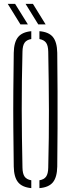

<svg xmlns="http://www.w3.org/2000/svg" viewBox="-20 -966 366 991"><path d="M141.5 5Q94 0.5 73 -25.8Q52 -52 51 -106Q49.5 -209 48.8 -304.2Q48 -399.5 48.8 -495Q49.5 -590.5 51 -693.5Q52 -748 73 -774.2Q94 -800.5 141.5 -805V-764.5Q117.5 -760.5 107 -745.5Q96.5 -730.5 96 -699Q92 -546.5 92.2 -402.5Q92.5 -258.5 96 -100.5Q96.5 -69.5 107 -54.5Q117.5 -39.5 141.5 -35.5ZM183.5 5V-35.5Q207.5 -39.5 218 -54.5Q228.5 -69.5 229 -100.5Q233 -258.5 232.5 -402.5Q232 -546.5 229 -699Q228.5 -730.5 218 -745.2Q207.5 -760 183.5 -764.5V-805Q232 -801 253.2 -774.8Q274.5 -748.5 275.5 -693.5Q276.5 -590 277 -494.8Q277.5 -399.5 277 -304.2Q276.5 -209 275.5 -106Q274.5 -51.5 253.2 -25.2Q232 1 183.5 5ZM85.5 -840 20 -946H58L124 -840ZM177.5 -840 112 -946H150L215.5 -840Z"/></svg>

Font: Big Shoulders Stencil Display Light
Style: Regular
Weight: 300
Designer: Patric King
Foundry: XO Type Co
Version: Version 1.000